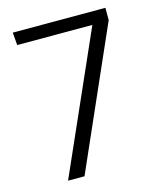

<svg xmlns="http://www.w3.org/2000/svg" viewBox="-110 -810 748 891"><g transform="rotate(-15 264.0 -365.0)"><path d="M106 0 402 -669H41L36 -730H481V-671L185 0Z"/></g></svg>

Font: Fauna One
Style: Regular
Weight: 400
Designer: Eduardo Rodriguez Tunni
Foundry: Eduardo Rodriguez Tunni
Version: Version 2.001; ttfautohint (v1.8.4.7-5d5b);gftools[0.9.23]